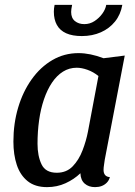

<svg xmlns="http://www.w3.org/2000/svg" viewBox="-20 -748 553 788"><path d="M173 20Q124 20 93.5 -4.5Q63 -29 49 -71Q35 -113 35 -167Q35 -241 54.5 -306.5Q74 -372 110 -422.5Q146 -473 195 -501.5Q244 -530 302 -530Q350 -530 405 -509L492 -520L410 -93Q409 -84 407 -72Q405 -60 405 -51Q405 -37 411.5 -29.5Q418 -22 431 -21Q427 -7 418 2Q409 11 397 15.5Q385 20 370 20Q344 20 327.5 5.5Q311 -9 310 -37Q284 -12 249 4Q214 20 173 20ZM213 -39Q253 -39 278.5 -65.5Q304 -92 319 -131.5Q334 -171 341 -208L384 -436Q363 -453 339 -461.5Q315 -470 295 -470Q264 -470 238.5 -454Q213 -438 193.5 -409Q174 -380 160.5 -340.5Q147 -301 140.5 -254.5Q134 -208 134 -158Q134 -108 150.5 -73.5Q167 -39 213 -39ZM316 -600Q277 -600 251.5 -611.5Q226 -623 213.5 -645.5Q201 -668 201 -700Q201 -713 204 -728H276Q274 -718 273 -711.5Q272 -705 272 -699Q272 -674 287.5 -661.5Q303 -649 326 -649Q349 -649 368 -661.5Q387 -674 400 -692Q413 -710 416 -728H482Q475 -688 452 -659.5Q429 -631 394 -615.5Q359 -600 316 -600Z"/></svg>

Font: Sansita Swashed Light
Style: Regular
Weight: 300
Designer: Pablo Cosgaya
Foundry: Omnibus-Type
Version: Version 1.003